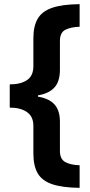

<svg xmlns="http://www.w3.org/2000/svg" viewBox="-20 -741 435 926"><path d="M364 165Q281 164 232 147.5Q183 131 162 95Q141 59 141 0V-134Q141 -179 110 -200.5Q79 -222 27 -222V-334Q79 -334 110 -354.5Q141 -375 141 -422V-558Q141 -614 161.5 -650Q182 -686 230.5 -703Q279 -720 364 -721V-612Q324 -611 296.5 -598Q269 -585 269 -543V-404Q269 -348 242.5 -319Q216 -290 163 -281V-275Q217 -266 243 -237Q269 -208 269 -154V-13Q269 27 295.5 41Q322 55 364 56Z"/></svg>

Font: Noto Sans Lao UI SemCond
Style: Bold
Weight: 700
Width: 4
Designer: Monotype Design Team
Foundry: Monotype Imaging Inc.
Version: Version 2.000; ttfautohint (v1.8.4.7-5d5b)